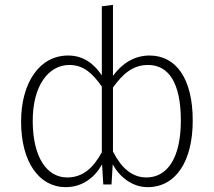

<svg xmlns="http://www.w3.org/2000/svg" viewBox="-20 -761 881 792"><path d="M597 -532C534 -532 483 -499 446 -448V-741L400 -735V-450C368 -498 324 -532 261 -532C143 -532 67 -420 67 -259C67 -92 142 11 251 11C322 11 372 -31 401 -83L406 0H440L445 -83C472 -33 524 11 589 11C705 11 775 -95 775 -264C775 -437 706 -532 597 -532ZM257 -29C174 -29 116 -111 115 -259C114 -409 181 -493 266 -493C325 -493 362 -458 400 -404V-133C364 -67 321 -29 257 -29ZM584 -29C524 -29 480 -69 446 -136V-400C485 -454 526 -493 591 -493C675 -493 726 -420 726 -264C726 -109 670 -29 584 -29Z"/></svg>

Font: Fira Sans ExtraLight
Style: Regular
Weight: 200
Designer: bBox Type GmbH & Carrois Corporate GbR & Edenspiekermann AG
Foundry: bBox Type GmbH & Carrois Corporate GbR & Edenspiekermann AG
Version: Version 4.300;PS 004.300;hotconv 1.0.88;makeotf.lib2.5.64775